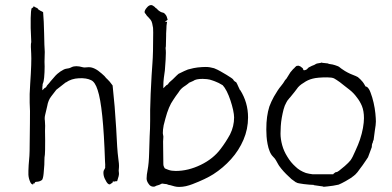

<svg xmlns="http://www.w3.org/2000/svg" viewBox="-20 -724 1547 757"><path d="M150 -676Q153 -642 154 -591Q155 -537 156 -529Q157 -523 156 -501Q155 -478 156 -462Q156 -439 154 -418Q152 -401 150 -397Q148 -393 148 -391Q148 -390 148 -388Q147 -384 147 -381V-368L156 -377Q160 -378 163 -382V-383Q165 -387 169 -391Q174 -396 179 -403L199 -426Q203 -431 218 -442Q233 -452 241 -453Q253 -454 262 -459Q278 -467 306 -459Q309 -458 314 -458Q317 -458 329 -459Q352 -460 381 -434L392 -424Q398 -416 404.5 -410.5Q411 -405 424 -387Q433 -305 438 -219Q442 -132 446 -103Q450 -76 449 -64Q447 -50 449 -41Q450 -33 442 -10Q441 -10 440 -9L438 -10Q437 -10 431 -8L426 -9V-7L424 -8V-4Q420 -2 416 1Q415 3 412 3Q404 3 396 -14Q389 -26 388 -38Q387 -50 391 -55Q397 -64 394 -70L395 -71Q395 -75 394 -89Q387 -304 365 -369Q355 -401 339 -408Q321 -417 291 -415.5Q261 -414 240 -399H239L202 -370L182 -344Q170 -329 166 -305Q161 -282 158 -271Q155 -259 157 -248Q158 -238 158 -228Q157 -218 158 -170Q158 -123 157 -115Q155 -105 155 -88Q155 -72 154 -65Q153 -57 152 -40Q151 -29 149 -22Q147 -15 145 -14Q138 -9 131 -8Q124 -7 122 -7Q118 -7 115 0L111 -1V3H108Q102 1 99 -7Q93 -20 92 -35Q92 -48 92 -50.5Q92 -53 93 -73L96 -110Q97 -126 97 -154Q97 -183 98 -238Q99 -294 97 -319Q96 -351 99 -393Q105 -480 103 -513Q101 -546 102 -551Q104 -558 103 -565Q100 -618 101 -653Q102 -684 104 -690L106 -692L111 -695V-697Q112 -698 113 -699Q114 -699 115 -698Q121 -695 122 -694Q123 -694 124 -693.5Q125 -693 126 -692Q129 -691 130 -689V-688L131 -687Q141 -680 145 -679ZM179 -403Q179 -403 179 -404Z M625 -70Q627 -64 630 -60H631L632 -59L645 -54Q656 -50 673 -50Q722 -50 771.5 -74Q821 -98 850 -137Q870 -163 887 -194Q903 -226 903 -261Q903 -272 899 -291Q895 -309 888.5 -328.5Q882 -348 874 -364Q865 -381 858 -388Q855 -390 842 -397Q824 -405 820 -406Q807 -411 796 -412Q785 -413 779 -413Q752 -413 742 -405Q737 -403 724 -397V-396Q714 -388 703 -381Q691 -372 684 -360Q675 -347 673 -345Q671 -343 663 -330Q645 -305 632 -256Q626 -232 625 -229V-228Q622 -213 622 -199Q622 -195 623 -192Q623 -189 624 -187V-183Q624 -175 623 -166L624 -79Q624 -73 625 -70ZM597 8Q595 9 593 10Q591 12 585 12Q573 12 566 1Q558 -10 558 -20Q558 -34 562 -54Q567 -80 568 -121Q569 -154 570 -186Q572 -218 572 -249V-291Q572 -293 574 -354Q578 -439 581 -475Q584 -511 584 -596Q584 -609 583.5 -614Q583 -619 580 -632Q578 -641 573 -647Q568 -653 563 -658L561 -660Q558 -662 558 -664L556 -666V-667Q550 -673 550 -676Q550 -684 559 -694Q567 -704 576 -704Q580 -704 584 -701Q589 -698 591 -696V-695L599 -689Q601 -686 606 -682Q613 -677 616 -676Q619 -675 620 -675Q621 -675 622 -674H623Q628 -673 633 -666Q638 -660 641 -646L630 -638H639L638 -634Q637 -629 636.5 -622.5Q636 -616 636 -609Q635 -595 635 -592V-584Q634 -549 634 -541Q633 -539 633 -533V-532Q635 -521 633 -488Q632 -467 630 -446L626 -417Q624 -401 624 -386V-376L631 -383L636 -388Q642 -390 645 -396Q648 -400 653 -404Q659 -409 661 -411Q681 -431 684 -433Q710 -446 721 -450Q747 -457 759 -458Q778 -460 791 -460Q807 -460 824 -455Q839 -449 849 -443Q861 -436 873 -429Q896 -415 899 -411Q902 -405 906 -403V-402H907Q910 -401 912 -399V-398Q914 -396 919 -384L926 -369H927Q958 -320 958 -261Q958 -215 940 -173Q922 -131 891 -96.5Q860 -62 821 -37Q791 -18 739 2Q726 7 713 10Q700 13 686 13Q677 13 669 11Q653 6 651 6Q648 6 645 5Q641 3 637 2Q632 1 628 1Q625 0 621.5 0Q618 0 618 0Q606 6 604 6ZM645 5Q644 5 644 5Z M1381 -129Q1393 -155 1399 -173Q1407 -197 1411 -219Q1415 -242 1415 -258Q1415 -286 1407 -306Q1399 -325 1387 -340Q1374 -358 1357 -371Q1348 -378 1339 -385Q1330 -392 1320 -400Q1306 -410 1297 -415Q1288 -419 1270 -419Q1232 -419 1213 -414Q1193 -409 1178 -398Q1159 -387 1150 -373Q1146 -367 1123 -339Q1123 -339 1122 -338H1121V-337L1117 -332Q1113 -328 1109 -320Q1102 -308 1098 -292.5Q1094 -277 1091 -260Q1088 -243 1087 -226.5Q1086 -210 1086 -197Q1086 -176 1092.5 -152Q1099 -128 1113 -106Q1126 -84 1145 -67Q1161 -51 1186 -42Q1193 -40 1199 -39L1212 -37H1213H1292H1294L1295 -39Q1303 -46 1306 -45.5Q1309 -45 1317 -51Q1325 -57 1339 -69Q1355 -83 1362 -92Q1370 -103 1381 -129ZM1423 -92Q1407 -68 1401 -61Q1388 -42 1381 -36Q1377 -32 1363 -22Q1353 -16 1343 -10Q1338 -7 1328 -2Q1316 3 1315 4Q1293 9 1271 11Q1256 13 1253 12V11Q1252 11 1245 10L1217 6Q1217 5 1217 5V6Q1217 6 1217 6V5Q1212 5 1199 4Q1190 3 1180 2H1179Q1170 1 1160 -1Q1152 -2 1148 -5H1147Q1138 -11 1129 -18Q1118 -28 1108 -38Q1098 -48 1089 -59Q1078 -73 1077 -76Q1072 -86 1068 -92Q1065 -98 1056 -107H1057H1056Q1048 -115 1043 -128Q1038 -140 1035 -156Q1032 -171 1031 -186Q1030 -201 1030 -213Q1030 -242 1033 -263Q1036 -285 1042 -304Q1049 -323 1060 -343Q1076 -371 1088 -385Q1099 -399 1099 -400L1104 -408Q1109 -412 1115 -423Q1122 -435 1125 -439Q1138 -455 1142 -457V-458Q1146 -462 1149 -464Q1152 -465 1156 -465Q1158 -465 1162 -463H1163Q1175 -455 1175 -452Q1175 -448 1178 -447Q1182 -447 1184 -448L1187 -449L1188 -450H1189L1197 -458Q1197 -458 1201 -460Q1210 -465 1219 -468Q1228 -474 1232 -474Q1248 -476 1248 -478Q1249 -475 1251 -477L1252 -476H1254L1272 -474Q1275 -474 1276 -472H1277Q1293 -470 1301 -467Q1315 -463 1320 -458Q1323 -455 1340 -444Q1350 -438 1361 -433Q1382 -424 1383 -424Q1384 -424 1391 -420Q1396 -416 1401 -411Q1405 -407 1410 -401Q1414 -396 1419 -387L1420 -385L1421 -383H1423L1424 -382H1426Q1435 -376 1441 -359Q1448 -341 1453 -319Q1458 -297 1460 -277Q1462 -256 1462 -245Q1462 -233 1458 -210Q1455 -191 1453 -172Q1450 -168 1450 -163Q1449 -160 1447 -156V-155Q1446 -152 1446 -146Q1446 -143 1444 -139Q1432 -107 1431 -104Q1430 -103 1423 -92ZM1232 -474Q1232 -475 1232 -475Z"/></svg>

Font: ToneOZ-Tsuipita-TC
Style: Tsuipita-TC
Weight: 400
Designer: :Jeffrey Xuan (Chih-Lin Hsuan)  :
Foundry: jeffreyx@gmail.com, cjkFonts.io
Version: Version 0.24071